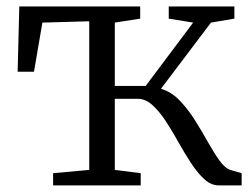

<svg xmlns="http://www.w3.org/2000/svg" viewBox="-20 -562 765 582"><path d="M141 0V-37L250.5 -47V-497.5L108.5 -493.5L83 -344.5H33.5L38.5 -542.5H405V-505.5L328 -493.5V-301.5H421.5L565.5 -493.5L491.5 -505.5V-542.5H690.5V-505.5L619.5 -493.5L468 -293Q499.5 -283.5 524.8 -257.2Q550 -231 571 -197.5Q592 -164 610.2 -131.5Q628.5 -99 645.2 -75.5Q662 -52 679.5 -46.5L712.5 -37V0H643Q620 0 599.2 -19Q578.5 -38 559 -67.8Q539.5 -97.5 520.8 -131.2Q502 -165 482.5 -194.8Q463 -224.5 442 -243.5Q421 -262.5 397.5 -262.5H328V-47L406.5 -37V0Z"/></svg>

Font: Merriweather 48pt Light
Style: Regular
Weight: 300
Version: Version 2.100